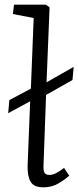

<svg xmlns="http://www.w3.org/2000/svg" viewBox="-20 -787 335 821"><path d="M166 14Q124 14 110.5 -10.5Q97 -35 98 -78L109 -354L15 -303L20 -359L112 -408L124 -710L35 -727L40 -767H176L192 -756L179 -435L295 -501L290 -445L177 -381L166 -79Q165 -57 170.5 -48Q176 -39 192 -39Q216 -39 254 -69L276 -36Q259 -20 230.5 -3Q202 14 166 14Z"/></svg>

Font: Literata 12pt Light
Style: Italic
Weight: 300
Italic angle: -2°
Designer: Latin by Veronika Burian and Jose Scaglione. Greek by Irene Vlachou. Cyrillic by Vera Evstafieva
Foundry: TypeTogether
Version: Version 3.002